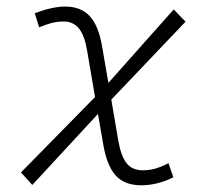

<svg xmlns="http://www.w3.org/2000/svg" viewBox="-20 -547 626 577"><path d="M77.1 8.8 43 -28.8 265.6 -255.4 241.7 -395.5Q233.9 -441.4 216.8 -461.9Q199.7 -482.4 171.4 -482.4Q151.9 -482.4 134.5 -477.8Q117.2 -473.1 97.7 -464.8L84.5 -507.3Q137.7 -527.3 175.8 -527.3Q222.7 -527.3 249.5 -498.8Q276.4 -470.2 287.1 -405.8L305.7 -297.9L502 -518.6L537.6 -481.9L314.5 -247.6L335.9 -122.1Q344.2 -76.2 361.1 -55.7Q377.9 -35.2 409.2 -35.2Q429.2 -35.2 447.5 -40.5Q465.8 -45.9 486.3 -56.6L501 -14.2Q452.6 9.8 404.8 9.8Q355 9.8 328.4 -18.8Q301.8 -47.4 290.5 -111.8L274.4 -204.6Z"/></svg>

Font: Cascadia Code ExtraLight
Style: Italic
Weight: 200
Italic angle: -10°
Monospace: yes
Designer: Aaron Bell
Foundry: Saja Typeworks
Version: Version 2404.023; ttfautohint (v1.8.4)